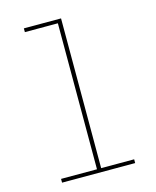

<svg xmlns="http://www.w3.org/2000/svg" viewBox="-111 -812 722 888"><g transform="rotate(-15 250.0 -367.5)"><path d="M75 0V-18H247V-717H89V-735H267V-18H425V0Z"/></g></svg>

Font: Iosevka Curly Slab Thin
Style: Regular
Weight: 100
Monospace: yes
Designer: Belleve Invis
Foundry: Belleve Invis
Version: Version 22.1.2; ttfautohint (v1.8.4)